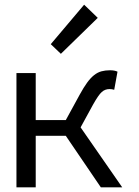

<svg xmlns="http://www.w3.org/2000/svg" viewBox="-20 -797 590 817"><path d="M132 0V-219H260L409 0H500L323 -255L376 -352Q399 -393 413 -405.5Q427 -418 446 -418Q456 -418 466 -415L480 -492Q468 -498 448 -498Q428 -498 411.5 -493.5Q395 -489 380 -477Q365 -465 350.5 -445Q336 -425 319 -394L260 -286H132V-486H50V0ZM196 -609 239 -568 396 -721 338 -777Z"/></svg>

Font: Codetta
Style: Regular
Weight: 400
Italic angle: -11°
Designer: Ulrich Proeller
Foundry: PROSA GmbH
Version: Version 2.00;September 29, 2018;FontCreator 11.5.0.2427 64-b